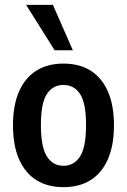

<svg xmlns="http://www.w3.org/2000/svg" viewBox="-20 -761 523 791"><path d="M241.5 10Q176 10 129.8 -19Q83.5 -48 58.5 -105Q33.5 -162 33.5 -245Q33.5 -327.5 58.5 -384.2Q83.5 -441 129.8 -470Q176 -499 241.5 -499Q307 -499 353.2 -470Q399.5 -441 424.5 -384.2Q449.5 -327.5 449.5 -245Q449.5 -162 424.5 -105Q399.5 -48 353.2 -19Q307 10 241.5 10ZM241.5 -78Q285.5 -78 310 -116.8Q334.5 -155.5 334.5 -246Q334.5 -336 310 -373.5Q285.5 -411 241.5 -411Q197.5 -411 173 -373.5Q148.5 -336 148.5 -246Q148.5 -155.5 173 -116.8Q197.5 -78 241.5 -78ZM205 -554 87.5 -741H198L280 -554Z"/></svg>

Font: Nunito Sans 12pt ExtraLight Condensed
Style: Regular
Weight: 200
Width: 3
Version: Version 3.101;gftools[0.9.27]